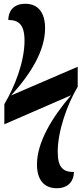

<svg xmlns="http://www.w3.org/2000/svg" viewBox="-20 -780 433 1018"><path d="M281 218C346 218 372 175 372 132C317 132 286 111 286 25C286 -84 335 -224 392 -320V-426L39 -274C144 -389 219 -512 219 -630C219 -711 184 -760 114 -760C49 -760 24 -718 24 -674C78 -674 110 -651 110 -564C110 -455 60 -323 3 -228V-121L357 -275C257 -159 176 -26 176 92C176 170 211 218 281 218Z"/></svg>

Font: Noto Serif Display ExtraCondensed Black
Style: Regular
Weight: 900
Width: 2
Designer: Monotype Design Team
Foundry: Monotype Imaging Inc.
Version: Version 2.009